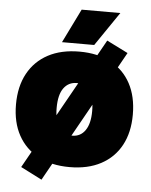

<svg xmlns="http://www.w3.org/2000/svg" viewBox="-59 -837 767 974"><g transform="rotate(5 325.0 -350.5)"><path d="M189 88 81 33 460 -644 568 -590ZM325 12Q232 12 165.5 -23.5Q99 -59 63 -124.5Q27 -190 27 -281Q27 -373 63 -439Q99 -505 165.5 -540.5Q232 -576 325 -576Q418 -576 484.5 -540.5Q551 -505 586.5 -439Q622 -373 622 -281Q622 -190 586.5 -124.5Q551 -59 484.5 -23.5Q418 12 325 12ZM325 -148Q367 -148 391 -182.5Q415 -217 415 -281Q415 -349 390.5 -382.5Q366 -416 325 -416Q283 -416 258.5 -382.5Q234 -349 234 -281Q234 -216 258.5 -182Q283 -148 325 -148ZM232 -616 317 -789H514L396 -616Z"/></g></svg>

Font: Azeret Mono Thin Black
Style: Regular
Weight: 900
Version: Version 1.002